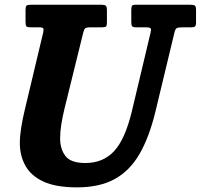

<svg xmlns="http://www.w3.org/2000/svg" viewBox="-20 -770 845 808"><path d="M330 -631.5 252 -315Q243.5 -280.5 238.2 -248Q233 -215.5 233 -188.5Q233 -142 255.8 -113Q278.5 -84 339 -84Q413.5 -84 459.8 -133.5Q506 -183 534.5 -300L613.5 -632Q617 -645.5 614.2 -650.2Q611.5 -655 594 -655H554Q539 -655 535.8 -659.8Q532.5 -664.5 532.5 -679V-727Q532.5 -739.5 534.8 -744.8Q537 -750 550 -750H781.5Q796 -750 800.5 -746Q805 -742 805 -727V-675.5Q805 -662 800.5 -658.5Q796 -655 784 -655H746.5Q729 -655 723.2 -651.2Q717.5 -647.5 714 -632.5L634 -300Q608 -192.5 567 -121.8Q526 -51 462.2 -16.2Q398.5 18.5 304 18.5Q215 18.5 162.5 -6Q110 -30.5 86.8 -72.8Q63.5 -115 63.5 -167.5Q63.5 -197 69.2 -233Q75 -269 83 -302.5L161.5 -632Q164.5 -645.5 162.2 -650.2Q160 -655 143 -655H108.5Q95 -655 91.2 -659Q87.5 -663 87.5 -677.5V-729Q87.5 -742.5 91.5 -746.2Q95.5 -750 109 -750H406Q421 -750 425.5 -745.8Q430 -741.5 430 -725.5V-675Q430 -662.5 426.2 -658.8Q422.5 -655 409.5 -655H360.5Q342.5 -655 338 -650.5Q333.5 -646 330 -631.5Z"/></svg>

Font: Besley* Narrow
Style: Bold Italic
Weight: 700
Width: 4
Italic angle: -13°
Designer: Owen Earl
Foundry: indestructible type*
Version: Version 3.000; ttfautohint (v1.8.3)